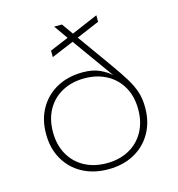

<svg xmlns="http://www.w3.org/2000/svg" viewBox="-102 -757 794 857"><g transform="rotate(-15 295.0 -329.0)"><path d="M295 10Q227 10 175.5 -18Q124 -46 95 -96.5Q66 -147 66 -214Q66 -281 95 -331.5Q124 -382 175.5 -410Q227 -438 295 -438Q341 -438 372.5 -423.5Q404 -409 424 -390L287 -581L184 -538V-568L270 -604L225 -668H261L298 -616L420 -668V-638L314 -593L427 -435Q462 -386 483 -351.5Q504 -317 514 -285.5Q524 -254 524 -214Q524 -147 495 -96.5Q466 -46 414.5 -18Q363 10 295 10ZM295 -18Q353 -18 397.5 -42Q442 -66 467 -110.5Q492 -155 492 -214Q492 -274 467 -318Q442 -362 397.5 -386Q353 -410 295 -410Q237 -410 192.5 -386Q148 -362 123 -318Q98 -274 98 -214Q98 -155 123 -110.5Q148 -66 192.5 -42Q237 -18 295 -18Z"/></g></svg>

Font: Gantari Thin
Style: Regular
Weight: 250
Designer: Anugrah Pasau
Foundry: Lafontype
Version: Version 1.000